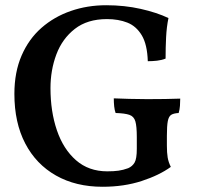

<svg xmlns="http://www.w3.org/2000/svg" viewBox="-20 -705 761 734"><path d="M372 9Q270 9 194 -34Q118 -77 76.5 -156.5Q35 -236 35 -346Q35 -429 62.5 -492.5Q90 -556 138.5 -598.5Q187 -641 250.5 -663Q314 -685 386 -685Q456 -685 518 -671Q580 -657 624 -636Q617 -602 615 -563Q613 -524 613 -481Q598 -475 580.5 -473Q563 -471 545 -471Q543 -535 522 -570Q501 -605 467 -618.5Q433 -632 389 -632Q314 -632 266 -594.5Q218 -557 195.5 -497Q173 -437 173 -368Q173 -279 197.5 -207Q222 -135 270.5 -92.5Q319 -50 390 -50Q415 -50 433 -52.5Q451 -55 470 -62Q486 -69 494.5 -83.5Q503 -98 503 -136V-181Q503 -222 497.5 -241Q492 -260 474.5 -266Q457 -272 422 -273Q418 -284 416.5 -298.5Q415 -313 415 -329Q438 -328 474.5 -327Q511 -326 543 -326Q574 -326 611 -326.5Q648 -327 669 -328Q669 -316 668 -301Q667 -286 663 -273Q644 -272 634.5 -266Q625 -260 621.5 -242Q618 -224 618 -186V-148Q618 -121 621 -103Q624 -85 633 -67Q589 -35 521.5 -13Q454 9 372 9Z"/></svg>

Font: Vollkorn SemiBold
Style: Regular
Weight: 600
Designer: Friedrich Althausen
Foundry: Friedrich Althausen
Version: Version 5.000